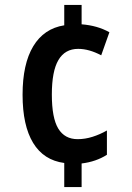

<svg xmlns="http://www.w3.org/2000/svg" viewBox="-20 -744 531 774"><path d="M309 -646Q373 -641 421 -614L388 -521Q339 -547 295 -547Q242 -547 215.5 -502Q189 -457 189 -363Q189 -268 215 -225.5Q241 -183 293 -183Q323 -183 353 -192.5Q383 -202 411 -218V-120Q367 -92 309 -85V10H239V-87Q156 -98 113.5 -168Q71 -238 71 -362Q71 -486 114 -557.5Q157 -629 239 -642V-724H309Z"/></svg>

Font: Noto Sans Myanmar UI Condensed SemiBold
Style: Regular
Weight: 600
Width: 3
Designer: Monotype Design Team
Foundry: Monotype Imaging Inc.
Version: Version 2.103; ttfautohint (v1.8.4.7-5d5b)